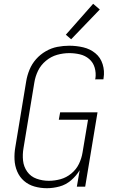

<svg xmlns="http://www.w3.org/2000/svg" viewBox="-20 -984 616 1012"><path d="M227 8Q260 8 293.5 -1Q327 -10 354.5 -33.5Q382 -57 400 -87L385 0H429L494 -392H297L290 -353H444L415 -180Q410 -149 396 -120Q382 -91 356 -69.5Q330 -48 299 -39.5Q268 -31 237 -31Q204 -31 173 -42Q142 -53 123.5 -79Q105 -105 101.5 -137.5Q98 -170 104 -204L161 -549Q166 -581 180.5 -611Q195 -641 222 -663.5Q249 -686 281 -695Q313 -704 345 -704Q374 -704 401.5 -697.5Q429 -691 450 -673Q471 -655 479 -627.5Q487 -600 483 -571Q482 -568 481 -566H525L526 -573Q532 -610 521 -645.5Q510 -681 482.5 -703.5Q455 -726 419 -734.5Q383 -743 345 -743Q314 -743 282.5 -737Q251 -731 221.5 -714Q192 -697 170 -672Q148 -647 135.5 -616.5Q123 -586 118 -555L61 -210Q55 -177 56.5 -143.5Q58 -110 70.5 -80.5Q83 -51 106.5 -30.5Q130 -10 161.5 -1Q193 8 227 8ZM355 -777 506 -934 471 -964 327 -801Z"/></svg>

Font: Iosevka Sparkle XLtObl
Style: Regular
Weight: 200
Italic angle: -9°
Designer: Belleve Invis
Foundry: Belleve Invis
Version: Version 4.5.0; ttfautohint (v1.8.3)